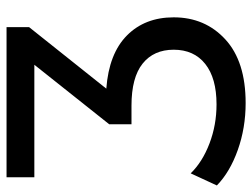

<svg xmlns="http://www.w3.org/2000/svg" viewBox="-132 -458 771 587"><g transform="rotate(-90 253.5 -164.5)"><path d="M276 -225Q383 -217 438.5 -162Q494 -107 494 -19Q494 77 426.5 139Q359 201 232 201Q156 201 88.5 177Q21 153 -20 113L17 33Q52 69 108.5 90.5Q165 112 228 112Q308 112 351.5 77.5Q395 43 395 -19Q395 -80 352.5 -114Q310 -148 224 -148H167V-216L349 -445H5V-530H464V-461Z"/></g></svg>

Font: Montserrat
Style: Regular
Weight: 500
Designer: Julieta Ulanovsky
Foundry: Julieta Ulanovsky
Version: Version 7.200;PS 007.200;hotconv 1.0.88;makeotf.lib2.5.64775